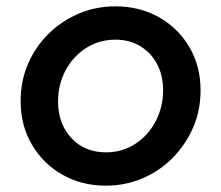

<svg xmlns="http://www.w3.org/2000/svg" viewBox="-20 -573 697 605"><path d="M313 12Q238 12 177.5 -22Q117 -56 81 -116.5Q45 -177 45 -255Q45 -317 68 -371Q91 -425 132.5 -466Q174 -507 228 -530Q282 -553 344 -553Q420 -553 480.5 -519Q541 -485 576.5 -425Q612 -365 612 -288Q612 -225 588.5 -171Q565 -117 524 -75.5Q483 -34 429 -11Q375 12 313 12ZM314 -93Q365 -93 406 -119.5Q447 -146 470.5 -191Q494 -236 494 -289Q494 -335 475 -371Q456 -407 422 -427.5Q388 -448 344 -448Q292 -448 251 -421.5Q210 -395 186.5 -351Q163 -307 163 -253Q163 -183 205 -138Q247 -93 314 -93Z"/></svg>

Font: Plus Jakarta Sans SemiBold
Style: Italic
Weight: 600
Italic angle: -8°
Designer: Gumpita Rahayu
Foundry: Tokotype
Version: Version 2.071; ttfautohint (v1.8.4.7-5d5b);gftools[0.9.29]